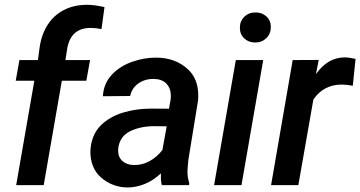

<svg xmlns="http://www.w3.org/2000/svg" viewBox="-20 -782 1522 811"><path d="M344.7 -440.9H241.2L164.6 0H48.3L125 -440.9H46.4L62 -528.3H140.1L147 -578.6Q154.3 -634.3 180.2 -675.5Q206.1 -716.8 249 -739.3Q292 -761.7 347.7 -761.7Q378.4 -761.7 421.4 -752L408.7 -659.2Q383.8 -664.1 363.3 -664.1Q279.8 -664.1 264.2 -578.6L256.3 -528.3H360.4Z M663.6 0Q660.6 -10.3 659.7 -24.9V-49.8Q627.4 -19.5 591.3 -4.9Q555.2 9.8 519 9.8Q486.8 9.8 457.5 -1.5Q428.2 -12.7 405.3 -33.7Q383.3 -53.2 372.6 -80.8Q361.8 -108.4 361.8 -139.2Q361.8 -171.4 373 -201.2Q384.3 -231 404.8 -251.5Q441.9 -288.6 498 -305.9Q554.2 -323.2 617.7 -323.2L693.8 -322.8L700.2 -358.4Q701.7 -368.2 701.7 -376.5Q701.7 -408.7 683.3 -428.2Q665 -447.8 629.9 -448.7Q592.8 -449.2 564.9 -429.9Q537.1 -410.6 529.8 -376.5L414.6 -375.5Q417.5 -428.7 452.1 -466.1Q486.8 -503.4 541 -522Q589.8 -538.6 638.7 -538.6Q720.7 -538.6 773.9 -489.3Q817.4 -448.7 817.4 -378.9Q817.4 -364.3 816.4 -356.4L775.4 -105.5L772 -65.4Q770.5 -36.1 779.3 -8.8L778.8 0ZM666 -148.4 684.1 -248.5 628.9 -249Q572.3 -248.5 529.3 -227.5Q486.3 -206.5 479.5 -156.2Q479 -152.8 479 -146Q479 -118.2 497.1 -101.8Q515.1 -85.4 544.9 -85Q580.1 -84 611.6 -101.3Q643.1 -118.7 666 -148.4Z M1059.1 -729.5Q1086.9 -729.5 1105.5 -712.4Q1124 -695.3 1124 -668Q1124 -639.6 1105.2 -621.1Q1086.4 -602.5 1058.1 -602.5Q1029.8 -602.5 1011.5 -619.9Q993.2 -637.2 993.2 -665Q993.2 -692.9 1012 -711.2Q1030.8 -729.5 1059.1 -729.5ZM1091.8 -528.3 1000 0H884.3L976.1 -528.3Z M1303.7 -361.8 1240.2 0H1125L1216.3 -528.3L1326.2 -528.8L1314.5 -468.8Q1364.3 -539.6 1436.5 -539.6Q1453.6 -539.6 1481.9 -533.2L1470.2 -419.9Q1441.4 -424.8 1423.3 -424.8Q1347.2 -424.8 1303.7 -361.8Z"/></svg>

Font: Mardoto Medium
Style: Italic
Weight: 500
Italic angle: -12°
Designer: Christian Robertson, Vahan Hovhannisyan
Foundry: Google
Version: Version 1.000